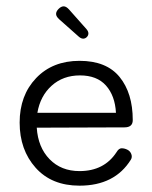

<svg xmlns="http://www.w3.org/2000/svg" viewBox="-20 -576 480 606"><path d="M98 -220H346Q343 -274 314.5 -306Q286 -338 232.5 -338Q179 -338 143 -305.5Q107 -273 98 -220ZM348 -96Q355 -108 364 -108Q373 -108 382 -103.5Q391 -99 394.5 -89.5Q398 -80 393 -72Q342 10 231 10Q143 10 92.5 -46.5Q42 -103 42 -189Q42 -275 94 -329.5Q146 -384 231 -384Q316 -384 357.5 -333Q399 -282 399 -197Q399 -174 373 -174L96 -173Q100 -111 136.5 -73.5Q173 -36 231 -36Q309 -36 348 -96ZM253 -484Q259 -477 259 -470.5Q259 -464 254 -459Q249 -454 242.5 -454Q236 -454 229 -460L167 -515Q157 -524 157 -532Q157 -540 165 -548Q173 -556 181 -556Q189 -556 198 -546Z"/></svg>

Font: Flamenco
Style: Regular
Weight: 400
Designer: Luciano Vergara
Foundry: Luciano Vergara
Version: Version 1.003